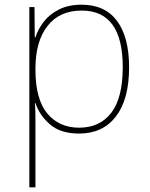

<svg xmlns="http://www.w3.org/2000/svg" viewBox="-20 -558 640 818"><path d="M105 240V-528H127L128 -399H131Q142 -434 167 -466Q192 -498 232 -518Q272 -538 328 -538Q427 -538 478.5 -469Q530 -400 530 -271Q530 -135 474 -62Q418 11 317 11Q238 11 193 -28Q148 -67 131 -119H129Q131 -85 131 -51Q131 -17 131 15V240ZM317 -14Q406 -14 454.5 -78Q503 -142 503 -272Q503 -513 328 -513Q234 -513 182.5 -447.5Q131 -382 131 -265V-262Q131 -135 181.5 -74.5Q232 -14 317 -14Z"/></svg>

Font: Noto Sans Mono Thin
Style: Regular
Weight: 100
Designer: Monotype Design Team
Foundry: Monotype Imaging Inc.
Version: Version 2.014